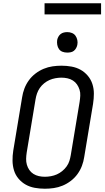

<svg xmlns="http://www.w3.org/2000/svg" viewBox="-20 -1144 640 1172"><path d="M254 8Q222 8 192 2.5Q162 -3 137 -17Q112 -31 93 -53.5Q74 -76 65.5 -104Q57 -132 56.5 -162.5Q56 -193 61 -225L115 -550Q119 -577 129 -603.5Q139 -630 156 -653.5Q173 -677 196.5 -695Q220 -713 246.5 -724Q273 -735 300.5 -739Q328 -743 355 -743Q387 -743 417 -737.5Q447 -732 472 -718Q497 -704 516 -681.5Q535 -659 544 -631Q553 -603 553 -572.5Q553 -542 548 -510L494 -185Q490 -158 480 -131.5Q470 -105 453 -81.5Q436 -58 412.5 -40Q389 -22 362.5 -11Q336 0 308.5 4Q281 8 254 8ZM254 -65Q272 -65 291 -68.5Q310 -72 327 -79.5Q344 -87 359.5 -99.5Q375 -112 386.5 -128Q398 -144 403.5 -161.5Q409 -179 412 -197L466 -522Q469 -542 470 -560.5Q471 -579 465.5 -596.5Q460 -614 450 -628.5Q440 -643 425 -652.5Q410 -662 392 -666Q374 -670 355 -670Q337 -670 318 -666.5Q299 -663 282 -655.5Q265 -648 249.5 -635.5Q234 -623 223 -607Q212 -591 206 -573.5Q200 -556 197 -538L143 -213Q140 -193 139.5 -174.5Q139 -156 144 -138.5Q149 -121 159 -106.5Q169 -92 184 -82.5Q199 -73 217 -69Q235 -65 254 -65ZM390 -823Q375 -823 361.5 -828Q348 -833 340 -844.5Q332 -856 329.5 -870.5Q327 -885 329 -900Q331 -910 336.5 -920Q342 -930 350.5 -936.5Q359 -943 369.5 -945.5Q380 -948 391 -948Q406 -948 419.5 -942.5Q433 -937 441 -925.5Q449 -914 452 -899.5Q455 -885 452 -870Q450 -860 444.5 -850Q439 -840 430.5 -833.5Q422 -827 411.5 -825Q401 -823 390 -823ZM252 -1056V-1124H597V-1056Z"/></svg>

Font: Iosevka Custom Oblique
Style: Regular
Weight: 400
Italic angle: -9°
Designer: Belleve Invis
Foundry: Belleve Invis
Version: Version 27.0.1